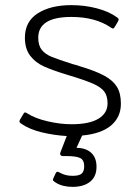

<svg xmlns="http://www.w3.org/2000/svg" viewBox="-20 -515 546 748"><path d="M198 197Q189 191 187 188.5Q185 186 188 179L196 162Q199 154 205 154Q206 154 214 158Q234 170 263 170Q288 170 298 161.5Q308 153 308 133Q308 108 292 100.5Q276 93 239 93H226Q218 93 215.5 88.5Q213 84 216 77L240 15Q190 12 142.5 0.5Q95 -11 63 -33Q57 -37 56 -40Q55 -43 58 -49L71 -71Q74 -77 78 -77Q80 -77 85 -74Q116 -54 165 -42.5Q214 -31 259 -31Q328 -31 363.5 -52.5Q399 -74 399 -112Q399 -141 386.5 -158Q374 -175 342.5 -189Q311 -203 244 -223Q185 -241 151.5 -256Q118 -271 97.5 -298Q77 -325 77 -368Q77 -431 127 -463Q177 -495 258 -495Q310 -495 357.5 -482.5Q405 -470 435 -448Q441 -444 442 -441Q443 -438 440 -432L427 -410Q424 -404 420 -404Q417 -404 413 -407Q352 -449 258 -449Q129 -449 129 -368Q129 -338 142.5 -321Q156 -304 181.5 -293.5Q207 -283 264 -265Q273 -263 291 -257Q354 -238 387.5 -219.5Q421 -201 436 -176Q451 -151 451 -111Q451 -59 413 -26.5Q375 6 300 13L278 61Q314 61 335 80Q356 99 356 135Q356 173 331 193Q306 213 263 213Q224 213 198 197Z"/></svg>

Font: Mitr ExtraLight
Style: Regular
Weight: 250
Designer: Thanarat Vachiruckul
Foundry: Cadson Demak Co.,Ltd.
Version: Version 1.000